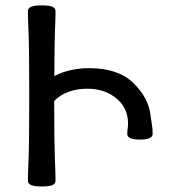

<svg xmlns="http://www.w3.org/2000/svg" viewBox="-20 -674 621 702"><path d="M130.9 7.8Q82 7.8 82 -12.7Q82 -33.2 84.5 -94.7Q86.9 -156.2 86.9 -323.2Q86.9 -490.2 84.5 -551.8Q82 -613.3 82 -633.8Q82 -654.3 130.9 -654.3Q162.1 -654.3 172.6 -648.9Q183.1 -643.6 183.1 -633.8Q183.1 -613.3 180.7 -551.8Q179.2 -511.7 178.7 -396Q234.9 -424.8 305.7 -424.8Q412.1 -424.8 467 -371.1Q522 -317.4 529.8 -256.3Q533.2 -230 535.6 -217.3Q538.1 -204.6 538.1 -184.1Q538.1 -163.6 491.7 -163.6Q445.3 -163.6 445.3 -184.1Q445.3 -194.8 446.8 -203.9Q448.2 -212.9 448.2 -222.2Q448.2 -284.7 396.5 -321.3Q356 -349.6 300.3 -349.6Q222.2 -349.6 178.2 -304.7Q178.2 -155.8 180.7 -94.5Q183.1 -33.2 183.1 -12.7Q183.1 -2.9 172.6 2.4Q162.1 7.8 130.9 7.8Z"/></svg>

Font: Bainsley
Style: Regular
Weight: 400
Designer: Paul James MIller
Foundry: High-Logic / Made with FontCreator
Version: Version 1.411;March 28, 2021;FontCreator 13.0.0.2683 64-bit